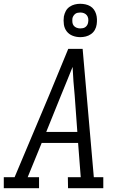

<svg xmlns="http://www.w3.org/2000/svg" viewBox="-33 -993 653 1013"><path d="M173 0H-13V-58H44L226 -490L327 -735H403L462 -58H512V0H326L325 -58H393L379 -239H187L113 -58H173ZM375 -297 361 -490Q357 -527 354.5 -564.5Q352 -602 350 -640Q334 -602 319.5 -564.5Q305 -527 289 -490L211 -297ZM391 -797Q369 -797 350 -804.5Q331 -812 319 -827.5Q307 -843 304 -864Q301 -885 304 -906Q307 -921 314 -934.5Q321 -948 334 -957Q347 -966 361.5 -969.5Q376 -973 390 -973Q404 -973 418 -970Q432 -967 443.5 -960Q455 -953 462.5 -942.5Q470 -932 474 -919Q478 -906 478.5 -892Q479 -878 477 -864Q475 -849 467.5 -835.5Q460 -822 447 -813Q434 -804 419.5 -800.5Q405 -797 391 -797ZM391 -843Q398 -843 405 -844.5Q412 -846 418 -850.5Q424 -855 427.5 -861.5Q431 -868 432 -875Q434 -885 432.5 -895Q431 -905 425 -912.5Q419 -920 410 -923.5Q401 -927 391 -927Q384 -927 376.5 -925.5Q369 -924 363.5 -919.5Q358 -915 354 -908.5Q350 -902 349 -895Q348 -885 349 -875Q350 -865 356 -857.5Q362 -850 371.5 -846.5Q381 -843 391 -843Z"/></svg>

Font: Iosevka HT Light Extended
Style: Italic
Weight: 300
Width: 7
Italic angle: -9°
Monospace: yes
Designer: Belleve Invis
Foundry: Belleve Invis
Version: Version 32.3.0; ttfautohint (v1.8.4)